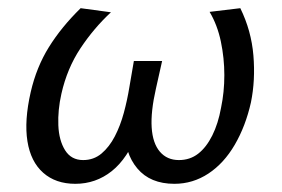

<svg xmlns="http://www.w3.org/2000/svg" viewBox="-20 -440 689 469"><path d="M164 9Q116 9 85.5 -18Q55 -45 47 -95Q39 -145 55 -215Q69 -276 99.5 -325Q130 -374 177 -420L251 -410Q209 -371 176.5 -322Q144 -273 130 -211Q121 -171 122.5 -134Q124 -97 139 -73Q154 -49 183 -49Q209 -49 228 -65Q247 -81 260.5 -107Q274 -133 282.5 -164.5Q291 -196 296 -227L307 -291H376L361 -224Q348 -167 350.5 -128.5Q353 -90 370.5 -69.5Q388 -49 417 -49Q444 -49 464 -64.5Q484 -80 498.5 -109Q513 -138 520 -177Q528 -215 528 -256.5Q528 -298 519.5 -338.5Q511 -379 492 -411L567 -420Q594 -365 599 -304.5Q604 -244 593 -190Q580 -132 553.5 -86.5Q527 -41 489 -16Q451 9 406 9Q347 9 315.5 -28.5Q284 -66 285 -125L317 -118Q292 -53 253 -22Q214 9 164 9Z"/></svg>

Font: Ysabeau Infant Medium
Style: Italic
Weight: 500
Italic angle: -12°
Designer: Christian Thalmann (Catharsis Fonts)
Version: Version 2.001;gftools[0.9.30]; featfreeze: ss01,ss02,lnum